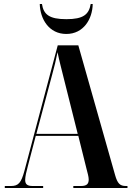

<svg xmlns="http://www.w3.org/2000/svg" viewBox="-20 -941 658 961"><path d="M312 -771C398 -771 443 -846 444 -921H434C425 -869 398 -845 312 -845C226 -845 198 -869 190 -921H179C181 -846 225 -771 312 -771ZM4 0H196V-10H144C116 -10 106 -19 106 -41C106 -56 112 -83 120 -112L159 -261H372L413 -96C418 -77 424 -56 424 -43C424 -22 416 -10 385 -10H347V0H618V-10H610C580 -10 568 -23 556 -65L372 -714H269L102 -85C86 -26 72 -10 35 -10H4ZM162 -271 241 -567C252 -607 260 -639 268 -680C277 -635 287 -599 299 -550L369 -271Z"/></svg>

Font: Noto Serif Display ExtraCondensed
Style: Bold
Weight: 700
Width: 2
Designer: Monotype Design Team
Foundry: Monotype Imaging Inc.
Version: Version 2.009